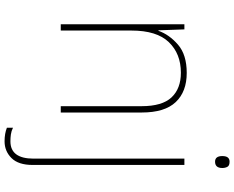

<svg xmlns="http://www.w3.org/2000/svg" viewBox="-110 -650 1001 820"><g transform="rotate(90 390.0 -240.5)"><path d="M292 -538Q214 -538 171 -500.5Q128 -463 112 -417H110L106 -528H84V0H111V-302Q111 -410 160.5 -461.5Q210 -513 291 -513Q359 -513 396.5 -473Q434 -433 434 -345V0H461V-346Q461 -444 416.5 -491Q372 -538 292 -538ZM647 -690Q647 -659 671 -659Q698 -659 698 -690Q698 -702 693 -711.5Q688 -721 671 -721Q647 -721 647 -690ZM584 240Q626 240 655.5 210.5Q685 181 685 120V-528H658V116Q658 215 584 215Q569 215 554.5 213Q540 211 526 204V230Q551 240 584 240Z"/></g></svg>

Font: Noto Sans Display Thin
Style: Regular
Weight: 250
Designer: Monotype Design Team
Foundry: Monotype Imaging Inc.
Version: Version 1.900